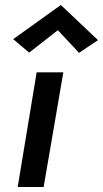

<svg xmlns="http://www.w3.org/2000/svg" viewBox="-20 -750 413 770"><path d="M127 -460 51 0H155L234 -460ZM212 -629 297 -538 373 -589 224 -730 33 -593 97 -539Z"/></svg>

Font: Jost Medium
Style: Italic
Weight: 500
Italic angle: -5°
Version: Version 3.710